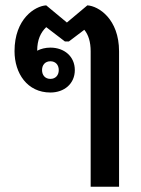

<svg xmlns="http://www.w3.org/2000/svg" viewBox="-20 -532 532 727"><path d="M170.8 -300C190.8 -300 202.5 -285.8 202.5 -266.7C202.5 -247.5 190.8 -233.3 170.8 -233.3C150.8 -233.3 139.2 -247.5 139.2 -266.7C139.2 -285.8 150.8 -300 170.8 -300ZM170.8 -351.7C152.5 -351.7 135 -347.5 120.8 -340C120.8 -381.7 134.2 -409.2 155 -429.2L225.8 -375H233.3H240.8L299.2 -419.2C315 -400 323.3 -373.3 323.3 -337.5V175H430.8V-337.5C430.8 -460 353.3 -509.2 310.8 -511.7L233.3 -446.7L155 -511.7C112.5 -509.2 35 -460.8 35 -338.3C35 -254.2 83.3 -181.7 170.8 -181.7C223.3 -181.7 263.3 -215 263.3 -266.7C263.3 -318.3 223.3 -351.7 170.8 -351.7Z"/></svg>

Font: Boon SemiBold
Style: Regular
Weight: 600
Designer: Sungsit Sawaiwan
Foundry: FontUni
Version: Version 2.0